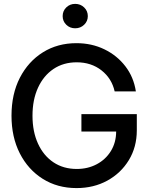

<svg xmlns="http://www.w3.org/2000/svg" viewBox="-20 -963 772 995"><path d="M376.5 11.7Q277.8 11.7 201.7 -36.1Q125.5 -84 82.5 -168.5Q39.6 -252.9 39.6 -363.3Q39.6 -475.6 83 -560.1Q126.5 -644.5 202.4 -691.9Q278.3 -739.3 376 -739.3Q455.1 -739.3 520.8 -707.5Q586.4 -675.8 629.6 -619.6Q672.9 -563.5 684.1 -489.3H574.2Q559.1 -556.6 505.9 -598.4Q452.6 -640.1 377.4 -640.1Q308.6 -640.1 257.1 -605.5Q205.6 -570.8 177 -508.5Q148.4 -446.3 148.4 -363.3Q148.4 -280.8 177 -218.5Q205.6 -156.2 257.1 -121.8Q308.6 -87.4 377.9 -87.4Q435.1 -87.4 481.2 -111.8Q527.3 -136.2 554.4 -179.9Q581.5 -223.6 582 -281.2H401.9V-371.6H689V-288.1Q689 -201.2 647.9 -133.5Q606.9 -65.9 536.4 -27.1Q465.8 11.7 376.5 11.7ZM369.6 -816.4Q342.3 -816.4 323.5 -834.7Q304.7 -853 304.7 -879.4Q304.7 -906.2 323.5 -924.6Q342.3 -942.9 369.6 -942.9Q397 -942.9 416 -924.6Q435.1 -906.2 435.1 -879.4Q435.1 -853 416 -834.7Q397 -816.4 369.6 -816.4Z"/></svg>

Font: Inter Display Medium
Style: Regular
Weight: 500
Designer: Rasmus Andersson
Foundry: rsms
Version: Version 4.001;git-9221beed3